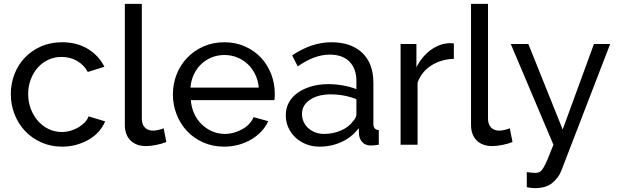

<svg xmlns="http://www.w3.org/2000/svg" viewBox="-20 -750 3200 995"><path d="M301 -531Q379 -531 435.5 -496.5Q492 -462 521 -404L435 -377Q415 -414 379 -434.5Q343 -455 299 -455Q263 -455 231 -440.5Q199 -426 176 -400Q153 -374 139.5 -339Q126 -304 126 -262Q126 -221 140 -185Q154 -149 177.5 -122.5Q201 -96 232.5 -81Q264 -66 300 -66Q323 -66 345.5 -72.5Q368 -79 386.5 -90Q405 -101 419 -115.5Q433 -130 439 -147L525 -121Q513 -92 491.5 -68Q470 -44 441 -27Q412 -10 376.5 0Q341 10 302 10Q243 10 194 -12Q145 -34 110 -71Q75 -108 55.5 -157.5Q36 -207 36 -262Q36 -317 55 -366Q74 -415 109 -451.5Q144 -488 192.5 -509.5Q241 -531 301 -531Z M627 -730H715V-135Q715 -106 730.5 -89.5Q746 -73 774 -73Q785 -73 800 -76.5Q815 -80 828 -85L842 -14Q820 -5 790 1Q760 7 737 7Q686 7 656.5 -22Q627 -51 627 -103Z M1142 10Q1083 10 1034 -11.5Q985 -33 950 -70Q915 -107 895.5 -156.5Q876 -206 876 -261Q876 -316 895.5 -365Q915 -414 950.5 -451Q986 -488 1035 -509.5Q1084 -531 1143 -531Q1202 -531 1250.5 -509Q1299 -487 1333 -450.5Q1367 -414 1385.5 -365.5Q1404 -317 1404 -265Q1404 -254 1403.5 -245Q1403 -236 1402 -231H969Q972 -192 987 -160Q1002 -128 1026 -105Q1050 -82 1080.5 -69Q1111 -56 1145 -56Q1169 -56 1192 -62.5Q1215 -69 1235 -80Q1255 -91 1270.5 -107Q1286 -123 1294 -143L1370 -122Q1357 -93 1334.5 -69Q1312 -45 1282.5 -27.5Q1253 -10 1217 0Q1181 10 1142 10ZM1321 -296Q1318 -333 1302.5 -364.5Q1287 -396 1263.5 -418Q1240 -440 1209 -452.5Q1178 -465 1143 -465Q1108 -465 1077 -452.5Q1046 -440 1022.5 -417.5Q999 -395 984.5 -364Q970 -333 967 -296Z M1636 10Q1599 10 1567 -2.5Q1535 -15 1511.5 -37Q1488 -59 1474.5 -88.5Q1461 -118 1461 -153Q1461 -189 1477 -218.5Q1493 -248 1522.5 -269Q1552 -290 1592.5 -302Q1633 -314 1681 -314Q1719 -314 1758 -307Q1797 -300 1827 -288V-330Q1827 -394 1791 -430.5Q1755 -467 1689 -467Q1610 -467 1523 -406L1494 -463Q1595 -531 1697 -531Q1800 -531 1857.5 -476Q1915 -421 1915 -321V-108Q1915 -77 1943 -76V0Q1929 2 1920 3Q1911 4 1901 4Q1875 4 1859.5 -11.5Q1844 -27 1841 -49L1839 -86Q1804 -39 1750.5 -14.5Q1697 10 1636 10ZM1659 -56Q1706 -56 1746.5 -73.5Q1787 -91 1808 -120Q1827 -139 1827 -159V-236Q1763 -261 1694 -261Q1628 -261 1586.5 -233Q1545 -205 1545 -160Q1545 -138 1553.5 -119Q1562 -100 1577.5 -86Q1593 -72 1614 -64Q1635 -56 1659 -56Z M2332 -445Q2266 -443 2215.5 -411Q2165 -379 2144 -322V0H2056V-522H2138V-401Q2165 -455 2209 -488.5Q2253 -522 2303 -526H2320Q2327 -526 2332 -525Z M2421 -730H2509V-135Q2509 -106 2524.5 -89.5Q2540 -73 2568 -73Q2579 -73 2594 -76.5Q2609 -80 2622 -85L2636 -14Q2614 -5 2584 1Q2554 7 2531 7Q2480 7 2450.5 -22Q2421 -51 2421 -103Z M2710 142Q2723 144 2736 145Q2749 146 2756 146Q2768 146 2777.5 140.5Q2787 135 2796.5 119Q2806 103 2818 74.5Q2830 46 2848 0L2627 -522H2718L2896 -79L3058 -522H3142L2888 137Q2874 172 2841.5 198.5Q2809 225 2752 225Q2743 225 2733.5 224Q2724 223 2710 220Z"/></svg>

Font: Raleway Medium Alt1
Style: Regular
Weight: 500
Designer: Matt McInerney, Pablo Impallari, Rodrigo Fuenzalida
Foundry: Matt McInerney, Pablo Impallari, Rodrigo Fuenzalida
Version: Version 3.000g; ttfautohint (v1.5) -l 8 -r 28 -G 28 -x 14 -D